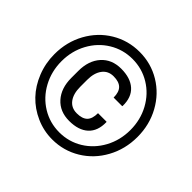

<svg xmlns="http://www.w3.org/2000/svg" viewBox="-158 -828 1020 1020"><g transform="rotate(45 352.5 -318.0)"><path d="M424.3 -260.7H488.3L489.3 -258.3Q490.7 -192.4 452.9 -157.7Q415 -123 344.7 -123Q274.4 -123 232.9 -169.4Q191.4 -215.8 191.4 -293V-345.2Q191.4 -422.4 232.9 -468.8Q274.4 -515.1 344.5 -515.1Q414.6 -515.1 452.9 -480.5Q491.2 -445.8 489.7 -380.4L488.8 -377.9H424.3Q424.3 -419.4 404.8 -438.7Q385.3 -458 344.5 -458Q303.7 -458 281 -427.5Q258.3 -397 258.3 -345.7V-293Q258.3 -240.7 281 -210.4Q303.7 -180.2 344.7 -180.2Q385.7 -180.2 405 -199.2Q424.3 -218.3 424.3 -260.7ZM481.2 -558.1Q421.9 -594.2 350.6 -594.2Q279.3 -594.2 220 -558.1Q160.6 -522 126.2 -458.7Q91.8 -395.5 91.8 -319.1Q91.8 -242.7 126.2 -179.2Q160.6 -115.7 220 -79.3Q279.3 -43 350.6 -43Q421.9 -43 481.2 -79.3Q540.5 -115.7 575 -179.2Q609.4 -242.7 609.4 -319.1Q609.4 -395.5 575 -458.7Q540.5 -522 481.2 -558.1ZM350.6 10.3Q286.6 10.3 228.8 -15.4Q170.9 -41 129.2 -84.7Q87.4 -128.4 63 -189.7Q38.6 -251 38.6 -319.3Q38.6 -410.6 80.1 -486.1Q121.6 -561.5 193.1 -604.5Q264.6 -647.5 350.6 -647.5Q436.5 -647.5 507.8 -604.5Q579.1 -561.5 620.6 -486.1Q662.1 -410.6 662.1 -319.3Q662.1 -228 620.6 -152.1Q579.1 -76.2 507.6 -33Q436 10.3 350.6 10.3Z"/></g></svg>

Font: Yantramanav
Style: Regular
Weight: 400
Version: Version 1.000;PS 1.0;hotconv 1.0.72;makeotf.lib2.5.5900; ttf